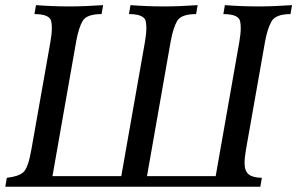

<svg xmlns="http://www.w3.org/2000/svg" viewBox="-27 -713 1135 733"><path d="M966.8 0H-6.8L-1 -34.2Q43.5 -39.1 62 -55.4Q80.6 -71.8 92.8 -142.1L165.5 -553.2Q170.9 -584 170.9 -605.5Q170.9 -621.1 168.5 -632.3Q162.1 -659.2 104.5 -659.2L110.4 -693.4Q174.3 -688.5 238.8 -688.5Q295.9 -688.5 366.7 -693.4L360.8 -659.2Q304.2 -659.2 288.8 -633.5Q273.4 -607.9 263.7 -554.2L173.3 -40.5H436L526.4 -553.2Q531.7 -584 531.7 -605.5Q531.7 -621.1 529.3 -632.3Q522.9 -659.2 465.3 -659.2L471.2 -693.4Q535.2 -688.5 599.6 -688.5Q656.7 -688.5 727.5 -693.4L721.7 -659.2Q665 -659.2 649.7 -633.5Q634.3 -607.9 624.5 -554.2L534.2 -40.5H796.4L886.7 -553.2Q892.1 -584 892.1 -605.5Q892.1 -621.1 889.6 -632.3Q883.3 -659.2 825.7 -659.2L831.5 -693.4Q895.5 -688.5 960 -688.5Q1017.1 -688.5 1087.9 -693.4L1082 -659.2Q1025.4 -659.2 1009.5 -631.1Q993.7 -603 984.9 -554.2L912.1 -142.1Q906.7 -111.3 906.7 -90.3Q906.7 -60.1 922.4 -47.4Q938 -34.7 972.7 -34.2Z"/></svg>

Font: Kelvinch
Style: Italic
Weight: 400
Italic angle: -10°
Designer: Paul James Miller
Foundry: High-Logic / Made with FontCreator
Version: Version 3.40;July 22, 2017;FontCreator 11.0.0.2388 64-bit